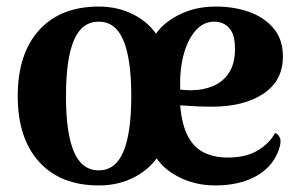

<svg xmlns="http://www.w3.org/2000/svg" viewBox="-20 -551 913 585"><path d="M281 14Q164 14 99 -58Q34 -130 34 -258Q34 -387 99 -459Q164 -531 281 -531Q342 -531 391 -504.5Q440 -478 464 -434L447 -435Q469 -476 520.5 -503.5Q572 -531 637 -531Q695 -531 741 -514Q787 -497 814.5 -463.5Q842 -430 842 -379Q842 -305 782.5 -265.5Q723 -226 627 -226Q604 -226 579.5 -227Q555 -228 529 -230Q534 -171 552.5 -136Q571 -101 602 -86Q633 -71 674 -71Q730 -71 766 -93Q802 -115 818 -146Q829 -142 833.5 -129Q838 -116 827 -88Q807 -39 757 -12.5Q707 14 636 14Q574 14 523 -12.5Q472 -39 449 -82H466Q441 -39 392 -12.5Q343 14 281 14ZM281 -32Q332 -32 356 -89Q380 -146 380 -258Q380 -371 356 -428Q332 -485 281 -485Q229 -485 205 -428Q181 -371 181 -258Q181 -146 205 -89Q229 -32 281 -32ZM529 -278Q539 -277 546.5 -276.5Q554 -276 562 -276Q598 -276 628.5 -288.5Q659 -301 677.5 -329Q696 -357 696 -402Q696 -436 686.5 -453.5Q677 -471 663 -478Q649 -485 633 -485Q600 -485 576 -458Q552 -431 539.5 -384.5Q527 -338 529 -278Z"/></svg>

Font: Arima Thin
Style: Bold
Weight: 700
Version: Version 1.100